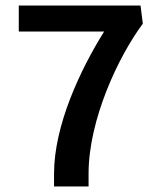

<svg xmlns="http://www.w3.org/2000/svg" viewBox="-20 -670 590 690"><path d="M47.5 -556.7H354.2C268.3 -419.2 174.2 -219.2 174.2 -45.8V0H298.3V-45.8C298.3 -240 405.8 -467.5 493.3 -585L485 -650H47.5Z"/></svg>

Font: Boon SemiBold
Style: Regular
Weight: 600
Designer: Sungsit Sawaiwan
Foundry: FontUni
Version: Version 2.0